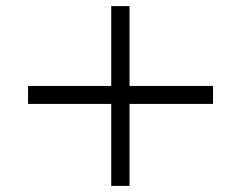

<svg xmlns="http://www.w3.org/2000/svg" viewBox="-20 -674 790 630"><path d="M679 -333H405V-64H345V-333H72V-392H345V-654H405V-392H679Z"/></svg>

Font: Kaisei HarunoUmi
Style: Bold
Weight: 700
Designer: Font-Kai, 金井和夫
Foundry: KAZUO KANAI
Version: Version 5.003